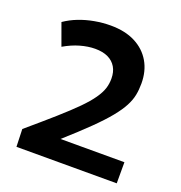

<svg xmlns="http://www.w3.org/2000/svg" viewBox="-128 -821 880 932"><g transform="rotate(20 312.0 -355.0)"><path d="M55 -91Q135 -159 191.5 -209Q248 -259 284.5 -296Q321 -333 341.5 -362.5Q362 -392 370 -416.5Q378 -441 378 -468Q378 -503 363.5 -527.5Q349 -552 322 -565Q295 -578 255 -578Q219 -578 178.5 -566.5Q138 -555 97 -531L56 -644Q88 -666 125.5 -680.5Q163 -695 204.5 -702.5Q246 -710 287 -710Q362 -710 414.5 -683Q467 -656 495 -608Q523 -560 523 -496Q523 -464 517.5 -436Q512 -408 496 -377.5Q480 -347 449.5 -309.5Q419 -272 369 -223Q319 -174 246 -109H576V0H58Z"/></g></svg>

Font: Georama ExtraCondensed Thin SemiBold
Style: Regular
Weight: 600
Version: Version 1.001